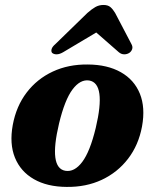

<svg xmlns="http://www.w3.org/2000/svg" viewBox="-20 -740 620 774"><path d="M334 -480Q413 -479.5 467 -449Q521 -418.5 543.8 -362.5Q566.5 -306.5 552.5 -230Q538.5 -155 496.2 -100Q454 -45 390.5 -15.2Q327 14.5 248.5 13.5Q170 13 116.5 -17.8Q63 -48.5 40.2 -104.5Q17.5 -160.5 31.5 -236.5Q45.5 -312 87.5 -367Q129.5 -422 192.8 -451.5Q256 -481 334 -480ZM243.5 -51.5Q280 -45.5 311.5 -87.2Q343 -129 366 -224.5Q408.5 -404 339.5 -415.5Q303.5 -421 272.2 -379.2Q241 -337.5 218 -242Q175.5 -63 243.5 -51.5ZM501.5 -527Q492.5 -521 480.8 -521Q469 -521 459 -529.5L368 -609L234.5 -529.5Q220 -521 208.2 -521Q196.5 -521 190 -527Q185.5 -532.5 188 -542Q190.5 -551.5 204 -563L332.5 -688Q349.5 -703 364.2 -711.5Q379 -720 397 -720Q415 -720 425 -711.5Q435 -703 444 -688L509.5 -563Q516 -551.5 512.8 -542Q509.5 -532.5 501.5 -527Z"/></svg>

Font: Fraunces 9pt S000
Style: Bold Italic
Weight: 700
Italic angle: -16°
Version: Version 1.000; ttfautohint (v1.8.3)